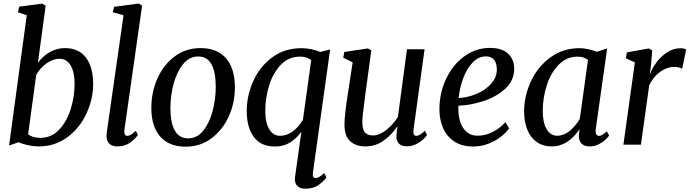

<svg xmlns="http://www.w3.org/2000/svg" viewBox="-20 -838 3994 1112"><path d="M199.5 -473.5Q224.5 -510 266 -534.8Q307.5 -559.5 355.5 -559.5Q436 -559.5 477.8 -504.2Q519.5 -449 519.5 -352Q519.5 -265 481 -181Q442.5 -97 370.5 -43.5Q298.5 10 204 10Q175 10 142.5 3Q110 -4 86.5 -14L32.5 5L135 -749.5L84 -767L91.5 -799.5L224 -817L244.5 -805ZM143 -60.5Q168.5 -39.5 214 -39.5Q278 -39.5 322.8 -87.2Q367.5 -135 389.8 -207.2Q412 -279.5 412 -352Q412 -419.5 389.5 -458.5Q367 -497.5 324.5 -497.5Q297 -497.5 270.2 -483.5Q243.5 -469.5 222.5 -447.8Q201.5 -426 189.5 -403Z M700.5 -85.5Q700 -82 700 -75.5Q700 -63.5 704.5 -57.2Q709 -51 716.5 -51Q726 -51 737.8 -57.5Q749.5 -64 766.5 -80.5L778.5 -56.5Q763.5 -33.5 733.2 -11.8Q703 10 659.5 10Q631 10 614 -4.8Q597 -19.5 597 -51Q597 -58.5 598.2 -69.2Q599.5 -80 601 -90L695.5 -749.5L633 -767L641 -798.5L783.5 -817.5L803 -805.5Z M1340.5 -331.5Q1340.5 -242.5 1304.8 -163.5Q1269 -84.5 1204.2 -36.5Q1139.5 11.5 1056 11.5Q959 11.5 907.8 -47Q856.5 -105.5 856.5 -213.5Q856.5 -304.5 892 -384Q927.5 -463.5 992.2 -511.5Q1057 -559.5 1141 -559.5Q1238 -559.5 1289.2 -500.2Q1340.5 -441 1340.5 -331.5ZM967 -212.5Q967 -125.5 993 -81Q1019 -36.5 1070.5 -36.5Q1121.5 -36.5 1157.5 -81.8Q1193.5 -127 1211.5 -195.8Q1229.5 -264.5 1229.5 -334.5Q1229.5 -511 1128 -511Q1076 -511 1039.8 -465.8Q1003.5 -420.5 985.2 -351.8Q967 -283 967 -212.5Z M1792 164.5Q1791.5 167.5 1791.5 172.5Q1791.5 193.5 1808.5 193.5Q1817.5 193.5 1830.5 185.8Q1843.5 178 1857.5 164L1870.5 189.5Q1855.5 211.5 1825 233.2Q1794.5 255 1749.5 255Q1718.5 255 1703.2 240.5Q1688 226 1688 200Q1688 195.5 1689 185.5L1725.5 -74.5Q1695.5 -34.5 1659 -12Q1622.5 10.5 1571.5 10.5Q1490.5 10.5 1449.8 -45.2Q1409 -101 1409 -195Q1409 -282.5 1446 -366.5Q1483 -450.5 1555.2 -504.8Q1627.5 -559 1727 -559Q1753.5 -559 1783.2 -552.8Q1813 -546.5 1834.5 -537L1892 -551.5ZM1782.5 -490Q1757.5 -510 1717.5 -510Q1651 -510 1605.8 -462.2Q1560.5 -414.5 1538.5 -342.2Q1516.5 -270 1516.5 -197Q1516.5 -127 1539.5 -89.2Q1562.5 -51.5 1601.5 -51.5Q1642.5 -51.5 1676.8 -77.8Q1711 -104 1734.5 -144.5Z M1975 -115Q1975 -170.5 1994 -291L2022.5 -477L1968 -503.5L1974 -537L2110.5 -557.5L2130.5 -546.5L2095.5 -288Q2091 -252 2089 -237.5Q2078.5 -162 2078.5 -131.5Q2078.5 -88 2093.8 -70.8Q2109 -53.5 2140 -53.5Q2176.5 -53.5 2216.8 -85Q2257 -116.5 2284.5 -160.5L2337 -552.5H2439L2375 -87.5Q2374 -78.5 2374 -75.5Q2374 -63.5 2378.5 -57.2Q2383 -51 2390.5 -51Q2400 -51 2412 -58Q2424 -65 2441 -81L2453 -56Q2446.5 -45 2429.5 -29.5Q2412.5 -14 2388 -2.2Q2363.5 9.5 2336 9.5Q2305 9.5 2289.8 -7Q2274.5 -23.5 2276 -51.5Q2275.5 -59 2282 -104L2280.5 -105Q2246.5 -54.5 2200 -22.2Q2153.5 10 2096 10Q2041.5 10 2008.5 -19.8Q1975.5 -49.5 1975 -115Z M2928.5 -94.5Q2912.5 -71 2882.2 -47Q2852 -23 2810 -6.2Q2768 10.5 2720.5 10.5Q2654 10.5 2610 -19.2Q2566 -49 2545.5 -97.8Q2525 -146.5 2525 -204Q2525 -299 2563.5 -381Q2602 -463 2669 -511.8Q2736 -560.5 2817.5 -560.5Q2887 -560.5 2922.5 -527.2Q2958 -494 2958 -440Q2958 -370 2904.2 -322.2Q2850.5 -274.5 2775 -251Q2699.5 -227.5 2635 -226Q2634.5 -220 2634.5 -208Q2634.5 -165.5 2646.2 -130.2Q2658 -95 2683 -73.5Q2708 -52 2746.5 -52Q2790.5 -52 2832 -72.8Q2873.5 -93.5 2907.5 -130.5ZM2636.5 -270Q2687 -272.5 2738.5 -293.8Q2790 -315 2823.8 -352Q2857.5 -389 2857.5 -436Q2857.5 -473 2841.2 -492.2Q2825 -511.5 2795 -511.5Q2750.5 -511.5 2716.2 -474.8Q2682 -438 2661.8 -382Q2641.5 -326 2636.5 -270Z M3430.5 -91Q3429.5 -82 3429.5 -79Q3429.5 -51 3449.5 -51Q3458.5 -51 3469 -57.2Q3479.5 -63.5 3494.5 -77.5L3508 -53Q3501 -42.5 3485.2 -27.8Q3469.5 -13 3445.8 -1.5Q3422 10 3395 10Q3364.5 10 3348 -6.5Q3331.5 -23 3332.5 -56L3337 -90Q3268.5 10 3176.5 10Q3124.5 10 3088.2 -15.8Q3052 -41.5 3033.8 -87.5Q3015.5 -133.5 3015.5 -193.5Q3015.5 -280.5 3054 -365Q3092.5 -449.5 3165.8 -504.2Q3239 -559 3337 -559Q3360 -559 3387.5 -553Q3415 -547 3437 -538L3496.5 -557.5ZM3385.5 -491Q3361 -510 3325 -510Q3261.5 -510 3215.8 -463.2Q3170 -416.5 3146.8 -344Q3123.5 -271.5 3123.5 -196.5Q3123.5 -126.5 3146.2 -89.2Q3169 -52 3206.5 -52Q3246.5 -52 3280.8 -81Q3315 -110 3338 -149.5Z M3743 -405Q3756 -441.5 3782.2 -476.8Q3808.5 -512 3844.2 -535.2Q3880 -558.5 3920 -558.5Q3930.5 -558.5 3940 -556.5Q3949.5 -554.5 3954 -551L3931 -440Q3925 -444 3912.5 -447.2Q3900 -450.5 3883.5 -450.5Q3857 -450.5 3829.2 -437.2Q3801.5 -424 3778 -399.8Q3754.5 -375.5 3740 -344L3692 0H3590.5L3657 -476.5L3604.5 -500.5L3611 -534.5L3737.5 -557.5L3757.5 -545.5L3750 -457.5Z"/></svg>

Font: Merriweather Text
Style: Italic
Weight: 400
Italic angle: -7.8°
Designer: Eben Sorkin
Foundry: Eben Sorkin
Version: Version 2.100